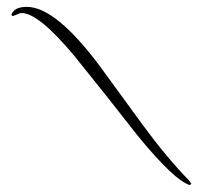

<svg xmlns="http://www.w3.org/2000/svg" viewBox="-20 -514 583 559"><path d="M533 25Q488 12 380 -120Q334 -179 288 -237Q242 -295 195 -353Q92 -476 43 -476Q37 -476 30 -472Q18 -467 17 -467L13 -471Q21 -494 58 -494Q142 -494 271 -321L395 -151Q467 -53 531 12L537 21Z"/></svg>

Font: Passions Conflict
Style: Regular
Weight: 400
Designer: Robert E. Leuschke
Foundry: Robert E. Leuschke
Version: Version 1.010; ttfautohint (v1.8.3)